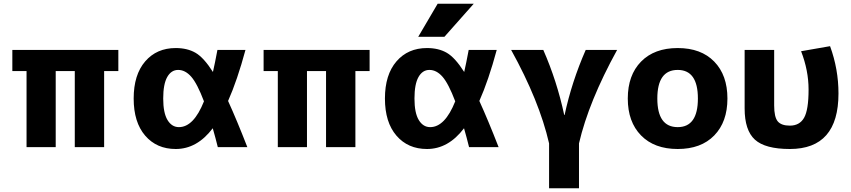

<svg xmlns="http://www.w3.org/2000/svg" viewBox="-20 -787 4551 1027"><path d="M380 -407H278V0H122V-407H46V-520H613V-407H537V0H380Z M1200 -247Q1247 -144 1303 0H1145Q1133 -49 1118 -101Q1034 10 920 10Q818 10 756.5 -61.5Q695 -133 695 -260Q695 -387 756.5 -458.5Q818 -530 920 -530Q982 -530 1026 -504.5Q1070 -479 1119 -402Q1130 -450 1143 -520H1293Q1249 -357 1200 -247ZM1071 -245Q1035 -340 1003 -376.5Q971 -413 933 -413Q896 -413 874.5 -375Q853 -337 853 -260Q853 -183 876 -145Q899 -107 937 -107Q1016 -107 1071 -245Z M1724 -407H1622V0H1466V-407H1390V-520H1957V-407H1881V0H1724Z M2321 -767H2514L2357 -590H2217ZM2544 -247Q2591 -144 2647 0H2489Q2477 -49 2462 -101Q2378 10 2264 10Q2162 10 2100.5 -61.5Q2039 -133 2039 -260Q2039 -387 2100.5 -458.5Q2162 -530 2264 -530Q2326 -530 2370 -504.5Q2414 -479 2463 -402Q2474 -450 2487 -520H2637Q2593 -357 2544 -247ZM2415 -245Q2379 -340 2347 -376.5Q2315 -413 2277 -413Q2240 -413 2218.5 -375Q2197 -337 2197 -260Q2197 -183 2220 -145Q2243 -107 2281 -107Q2360 -107 2415 -245Z M3077 220H2917V-20Q2865 -247 2714 -520H2886Q2959 -354 2998 -172H3000Q3038 -349 3113 -520H3281Q3129 -244 3077 -20Z M3409 -457.5Q3480 -530 3605 -530Q3730 -530 3800.5 -457.5Q3871 -385 3871 -260Q3871 -135 3800.5 -62.5Q3730 10 3605 10Q3480 10 3409 -62.5Q3338 -135 3338 -260Q3338 -385 3409 -457.5ZM3605 -107Q3713 -107 3713 -260Q3713 -413 3605 -413Q3496 -413 3496 -260Q3496 -107 3605 -107Z M4465 -287Q4465 10 4205 10Q4073 10 4018 -40Q3963 -90 3963 -207V-520H4121V-223Q4121 -161 4140 -138Q4159 -115 4205 -115Q4257 -115 4281 -157Q4305 -199 4305 -308Q4305 -410 4265 -513L4420 -540Q4465 -417 4465 -287Z"/></svg>

Font: Mplus 1p ExtraBold
Style: Regular
Weight: 800
Version: Version 1.061